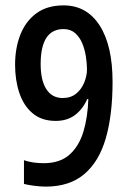

<svg xmlns="http://www.w3.org/2000/svg" viewBox="-20 -681 481 713"><path d="M398 -377Q398 -255 373 -168Q348 -81 293 -34.5Q238 12 150 12Q131 12 107.5 9Q84 6 69 2V-86Q101 -75 142 -75Q203 -75 238.5 -107Q274 -139 290 -193Q306 -247 308 -313H304Q287 -275 258 -253.5Q229 -232 187 -232Q135 -232 101.5 -260Q68 -288 52 -335.5Q36 -383 36 -441Q36 -502 55.5 -552Q75 -602 115 -631.5Q155 -661 216 -661Q302 -661 350 -586.5Q398 -512 398 -377ZM216 -573Q131 -573 131 -443Q131 -383 152 -350Q173 -317 213 -317Q243 -317 263 -333.5Q283 -350 293 -375Q303 -400 303 -423Q303 -445 299 -471Q295 -497 285.5 -520Q276 -543 259 -558Q242 -573 216 -573Z"/></svg>

Font: Noto Sans Telugu ExtraCondensed Medium
Style: Regular
Weight: 500
Width: 2
Designer: Jelle Bosma - Monotype Design Team
Foundry: Monotype Imaging Inc.
Version: Version 2.005; ttfautohint (v1.8.4.7-5d5b)